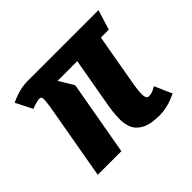

<svg xmlns="http://www.w3.org/2000/svg" viewBox="-130 -726 911 911"><g transform="rotate(-45 325.0 -271.0)"><path d="M537.5 -450H590.5L621.5 -550H144Q126 -550 108.5 -547Q91 -544 77 -539.5Q60 -534 50.5 -530Q34.5 -523 29.5 -520.5L72 -437Q84 -442 90.5 -444Q91.5 -444 98 -446Q104.5 -448 108.5 -449Q119.5 -451.5 127 -451.5Q141 -451.5 139.5 -427.5Q137 -397.5 128 -349L66.5 0H225L291.5 -376L247 -450H379L336 -206.5Q328 -162.5 326.5 -122Q324.5 -83.5 337.5 -53.5Q350 -25 383 -8Q415 8.5 475 8.5Q495 8.5 511 5Q527.5 2 543 -2.5Q556 -6.5 569.5 -12.5Q581.5 -18 590.5 -21.5L552 -109Q544 -104 535.5 -100Q529 -96.5 520 -94Q510 -91.5 502.5 -91.5Q495.5 -91.5 491 -96Q486.5 -100.5 485 -112.5Q483.5 -125.5 485.5 -146Q488 -170.5 493.5 -200Z"/></g></svg>

Font: B612
Style: Regular
Weight: 700
Italic angle: -10°
Designer: Nicolas Chauveau, Thomas Paillot, Jonathan Favre-Lamarine, Jean-Luc Vinot
Foundry: AIRBUS
Version: Version 1.008